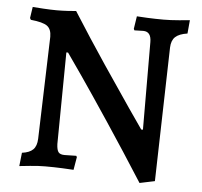

<svg xmlns="http://www.w3.org/2000/svg" viewBox="-50 -698 823 784"><g transform="rotate(5 361.5 -306.0)"><path d="M213 -471H206L202 -95Q203 -71 210 -62Q217 -53 235 -53L283 -54L286 -49L277 4Q265 3 231 1.5Q197 0 161 0Q132 0 98.5 3.5Q65 7 55 8L61 -47Q92 -51 106.5 -65.5Q121 -80 122 -110L135 -529Q135 -560 117.5 -573Q100 -586 50 -591L46 -598L53 -644Q63 -643 96 -641Q129 -639 152 -639Q175 -639 199.5 -640.5Q224 -642 231 -643Q298 -537 366.5 -435Q435 -333 480.5 -267Q526 -201 538 -184H545L544 -543Q544 -586 511 -586L475 -585L472 -591L480 -643Q492 -642 524 -640.5Q556 -639 590 -639Q618 -639 652.5 -642Q687 -645 697 -646L692 -591Q658 -586 642.5 -571.5Q627 -557 626 -528L612 21L550 34Q471 -90 396.5 -202Q322 -314 274 -383.5Q226 -453 213 -471Z"/></g></svg>

Font: Alegreya Medium
Style: Regular
Weight: 500
Designer: Juan Pablo del Peral
Foundry: Huerta Tipografica
Version: Version 2.007; ttfautohint (v1.6)